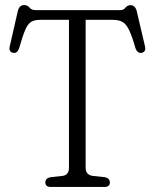

<svg xmlns="http://www.w3.org/2000/svg" viewBox="-20 -740 612 760"><path d="M120.5 -700H457Q469 -700 476.8 -709.8Q484.5 -719.5 496.5 -719.5Q515.5 -719.5 521.5 -695L553.5 -558.5Q559.5 -534.5 541 -531Q524 -527.5 516 -550Q502.5 -597.5 490.8 -621.5Q479 -645.5 464.2 -653.5Q449.5 -661.5 427 -661.5H319V-76Q319 -49 345 -44L395.5 -38.5Q415 -34 415 -18Q415 0 393.5 0H181Q159.5 0 159.5 -18Q159.5 -34 179 -38.5L229.5 -44Q253 -48.5 253 -76V-661.5H139Q117 -661.5 103.8 -653.8Q90.5 -646 80 -622Q69.5 -598 56 -550Q48.5 -527.5 31.5 -531Q13 -534.5 19 -558.5L50.5 -696Q56.5 -720 75.5 -720Q88.5 -720 96.8 -710Q105 -700 120.5 -700Z"/></svg>

Font: Fraunces 144pt SuperSoft Light
Style: Regular
Weight: 300
Version: Version 1.000;[0bf87f6ff]